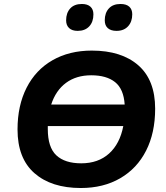

<svg xmlns="http://www.w3.org/2000/svg" viewBox="-20 -934 833 964"><path d="M68 -284Q68 -404 113.5 -493.5Q159 -583 243.5 -631.5Q328 -680 441 -680Q590 -680 674.5 -606Q759 -532 759 -388Q759 -267 713.5 -177.5Q668 -88 583.5 -39Q499 10 386 10Q238 10 153 -64.5Q68 -139 68 -284ZM599 -301H220V-286Q220 -194 263 -154Q306 -114 388 -114Q473 -114 527.5 -163Q582 -212 599 -301ZM606 -409Q601 -487 558 -521.5Q515 -556 438 -556Q363 -556 311.5 -518Q260 -480 237 -409ZM506 -832Q506 -869 526.5 -891.5Q547 -914 585 -914Q614 -914 629 -900.5Q644 -887 644 -862Q644 -825 623 -802Q602 -779 565 -779Q537 -779 521.5 -792.5Q506 -806 506 -832ZM312 -832Q312 -869 332.5 -891.5Q353 -914 391 -914Q419 -914 434 -900.5Q449 -887 449 -862Q449 -824 428 -801.5Q407 -779 370 -779Q342 -779 327 -793Q312 -807 312 -832Z"/></svg>

Font: SN Pro Bold
Style: Bold Italic
Weight: 700
Italic angle: -9°
Designer: Tobias Whetton
Foundry: Supernotes
Version: Version 1.003